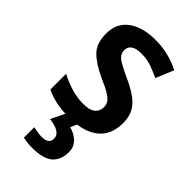

<svg xmlns="http://www.w3.org/2000/svg" viewBox="-244 -621 929 929"><g transform="rotate(45 221.0 -156.0)"><path d="M406 -156Q406 -74 352.5 -32Q299 10 201 10Q151 10 113.5 2Q76 -6 42 -22V-130Q76 -111 119 -98Q162 -85 202 -85Q246 -85 266 -101Q286 -117 286 -145Q286 -160 279 -173Q272 -186 249 -201Q226 -216 179 -236Q110 -268 75.5 -303Q41 -338 41 -404Q41 -476 93 -514Q145 -552 233 -552Q320 -552 400 -512L362 -420Q329 -436 298 -446.5Q267 -457 232 -457Q160 -457 160 -409Q160 -393 168.5 -380.5Q177 -368 200 -355Q223 -342 266 -322Q308 -303 339.5 -281.5Q371 -260 388.5 -230.5Q406 -201 406 -156ZM320 128Q320 182 287.5 211Q255 240 178 240Q142 240 116 233V162Q129 165 146 167.5Q163 170 176 170Q197 170 210 161.5Q223 153 223 133Q223 90 142 80L181 0H256L239 39Q274 48 297 71Q320 94 320 128Z"/></g></svg>

Font: Noto Sans Gurmukhi UI SemiCondensed SemiBold
Style: Regular
Weight: 600
Width: 4
Designer: Jelle Bosma - Monotype Design Team
Foundry: Monotype Imaging Inc.
Version: Version 2.004; ttfautohint (v1.8.4.7-5d5b)